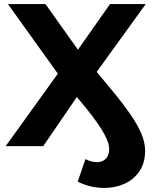

<svg xmlns="http://www.w3.org/2000/svg" viewBox="-20 -720 759 946"><path d="M8 0 265 -357 19 -700H204L364 -475L522 -700H698L456 -365L371 -260L193 0ZM493 206Q461 206 428 198.5Q395 191 363 175L401 64Q431 79 458 79Q485 79 501.5 62Q518 45 518 15Q518 -10 503 -41.5Q488 -73 462.5 -110Q437 -147 404 -187.5Q371 -228 334 -271L433 -394Q491 -325 539 -266.5Q587 -208 622 -157.5Q657 -107 676 -62.5Q695 -18 695 23Q695 82 667.5 123Q640 164 594.5 185Q549 206 493 206Z"/></svg>

Font: MOST Montserrat
Style: Bold
Weight: 700
Designer: Julieta Ulanovsky
Foundry: Julieta Ulanovsky
Version: Version 8.000;March 11, 2024;FontCreator 15.0.0.2926 64-bit